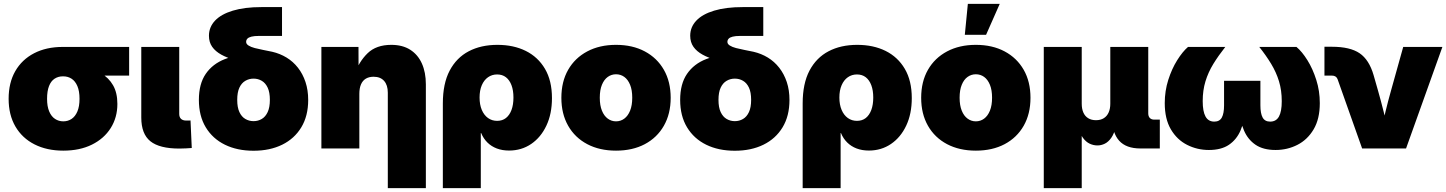

<svg xmlns="http://www.w3.org/2000/svg" viewBox="-20 -764 7442 988"><path d="M305.7 11.2Q221.2 11.2 157.7 -21Q94.2 -53.2 59.3 -113Q24.4 -172.9 24.4 -255.4Q24.4 -338.4 58.6 -397.9Q92.8 -457.5 155.5 -490Q218.3 -522.5 302.7 -522.5H644.5V-375H404.8L302.7 -371.1Q279.3 -371.1 260.7 -358.9Q242.2 -346.7 232.2 -321Q222.2 -295.4 222.2 -255.4Q222.2 -216.3 233.2 -190.4Q244.1 -164.6 263.2 -152.1Q282.2 -139.6 305.7 -139.6Q329.6 -139.6 348.4 -152.1Q367.2 -164.6 378.2 -190.4Q389.2 -216.3 389.2 -255.4Q389.2 -295.4 378.2 -321Q367.2 -346.7 348.4 -358.9Q329.6 -371.1 305.7 -371.1V-428.2Q361.3 -428.2 411.4 -418.7Q461.4 -409.2 500.5 -386.5Q539.6 -363.8 561.8 -325.2Q584 -286.6 584 -229Q584 -159.7 549.8 -105.2Q515.6 -50.8 453.1 -19.8Q390.6 11.2 305.7 11.2Z M903.3 0.5Q800.8 0.5 753.9 -37.1Q707 -74.7 707 -159.2V-522.5H902.3V-177.7Q902.3 -161.1 911.6 -152.3Q920.9 -143.6 938.5 -143.6Q944.8 -143.6 950.4 -143.8Q956.1 -144 960.4 -144L966.8 -2.4Q953.1 -1.5 937.3 -0.5Q921.4 0.5 903.3 0.5Z M1284.7 11.7Q1200.7 11.7 1137.5 -19.3Q1074.2 -50.3 1038.8 -108.9Q1003.4 -167.5 1003.4 -250Q1003.4 -332.5 1038.8 -384Q1074.2 -435.5 1137.5 -460Q1200.7 -484.4 1284.7 -484.4V-434.1Q1233.9 -442.4 1191.7 -454.1Q1149.4 -465.8 1118.9 -482.7Q1088.4 -499.5 1071.8 -523.2Q1055.2 -546.9 1055.2 -580.1Q1055.2 -624.5 1086.4 -657.7Q1117.7 -690.9 1178.2 -709.2Q1238.8 -727.5 1325.2 -727.5H1431.2V-579.1H1311.5Q1288.1 -579.1 1273.7 -575.4Q1259.3 -571.8 1252.9 -564.9Q1246.6 -558.1 1246.6 -548.3Q1246.6 -537.6 1258.8 -529.8Q1271 -522 1290.8 -516.8Q1310.5 -511.7 1334 -507.1Q1357.4 -502.4 1380.9 -497.6Q1420.9 -488.3 1454.6 -467.8Q1488.3 -447.3 1513.2 -415.5Q1538.1 -383.8 1552 -342Q1565.9 -300.3 1565.9 -249.5Q1565.9 -167.5 1530.5 -108.9Q1495.1 -50.3 1431.9 -19.3Q1368.7 11.7 1284.7 11.7ZM1284.7 -140.6Q1308.1 -140.6 1327.1 -151.9Q1346.2 -163.1 1357.4 -187.3Q1368.7 -211.4 1368.7 -250Q1368.7 -289.1 1357.4 -313Q1346.2 -336.9 1327.1 -348.1Q1308.1 -359.4 1284.7 -359.4Q1261.7 -359.4 1242.4 -348.1Q1223.1 -336.9 1211.9 -313Q1200.7 -289.1 1200.7 -250Q1200.7 -211.4 1211.9 -187.3Q1223.1 -163.1 1242.4 -151.9Q1261.7 -140.6 1284.7 -140.6Z M1829.1 -280.8V0H1633.8V-522.5H1824.7L1825.2 -380.9H1804.2Q1827.1 -446.8 1871.6 -490Q1916 -533.2 1993.7 -533.2Q2051.3 -533.2 2090.8 -508.1Q2130.4 -482.9 2150.9 -437.3Q2171.4 -391.6 2171.4 -330.1V204.1H1975.6V-287.1Q1975.6 -326.2 1956.5 -347.7Q1937.5 -369.1 1902.3 -369.1Q1879.4 -369.1 1862.8 -359.4Q1846.2 -349.6 1837.6 -329.8Q1829.1 -310.1 1829.1 -280.8Z M2258.8 204.1V-231.9Q2258.8 -334 2293.9 -400.6Q2329.1 -467.3 2392.1 -500.2Q2455.1 -533.2 2539.6 -533.2Q2622.6 -533.2 2685.5 -502Q2748.5 -470.7 2784.4 -409.7Q2820.3 -348.6 2820.3 -259.3Q2820.3 -178.2 2791.7 -117.7Q2763.2 -57.1 2713.4 -23.2Q2663.6 10.7 2599.6 10.7Q2564.5 10.7 2536.4 0Q2508.3 -10.7 2488 -30.8Q2467.8 -50.8 2456.1 -79.1H2454.1V204.1ZM2538.1 -142.1Q2564.9 -142.1 2583.5 -156.7Q2602.1 -171.4 2612.1 -198.2Q2622.1 -225.1 2622.1 -262.2Q2622.1 -298.8 2612.1 -325.4Q2602.1 -352.1 2583.5 -366.5Q2564.9 -380.9 2538.1 -380.9Q2511.7 -380.9 2491.2 -366.5Q2470.7 -352.1 2459.2 -325.4Q2447.8 -298.8 2447.8 -262.2Q2447.8 -225.6 2459.2 -198.5Q2470.7 -171.4 2491.2 -156.7Q2511.7 -142.1 2538.1 -142.1Z M3149.9 11.2Q3065.4 11.2 3002 -22.2Q2938.5 -55.7 2903.6 -116.9Q2868.7 -178.2 2868.7 -260.7Q2868.7 -343.8 2903.6 -404.8Q2938.5 -465.8 3002 -499.5Q3065.4 -533.2 3149.9 -533.2Q3234.9 -533.2 3298.1 -499.5Q3361.3 -465.8 3396.2 -404.8Q3431.2 -343.8 3431.2 -260.7Q3431.2 -178.2 3396.2 -116.9Q3361.3 -55.7 3298.1 -22.2Q3234.9 11.2 3149.9 11.2ZM3149.9 -139.6Q3173.8 -139.6 3192.6 -153.6Q3211.4 -167.5 3222.4 -194.6Q3233.4 -221.7 3233.4 -261.2Q3233.4 -300.8 3222.4 -327.6Q3211.4 -354.5 3192.6 -368.2Q3173.8 -381.8 3149.9 -381.8Q3126.5 -381.8 3107.4 -368.2Q3088.4 -354.5 3077.4 -327.6Q3066.4 -300.8 3066.4 -261.2Q3066.4 -221.7 3077.4 -194.6Q3088.4 -167.5 3107.4 -153.6Q3126.5 -139.6 3149.9 -139.6Z M3761.2 11.7Q3677.2 11.7 3614 -19.3Q3550.8 -50.3 3515.4 -108.9Q3480 -167.5 3480 -250Q3480 -332.5 3515.4 -384Q3550.8 -435.5 3614 -460Q3677.2 -484.4 3761.2 -484.4V-434.1Q3710.4 -442.4 3668.2 -454.1Q3626 -465.8 3595.5 -482.7Q3564.9 -499.5 3548.3 -523.2Q3531.7 -546.9 3531.7 -580.1Q3531.7 -624.5 3563 -657.7Q3594.2 -690.9 3654.8 -709.2Q3715.3 -727.5 3801.8 -727.5H3907.7V-579.1H3788.1Q3764.6 -579.1 3750.2 -575.4Q3735.8 -571.8 3729.5 -564.9Q3723.1 -558.1 3723.1 -548.3Q3723.1 -537.6 3735.4 -529.8Q3747.6 -522 3767.3 -516.8Q3787.1 -511.7 3810.5 -507.1Q3834 -502.4 3857.4 -497.6Q3897.5 -488.3 3931.2 -467.8Q3964.8 -447.3 3989.7 -415.5Q4014.6 -383.8 4028.6 -342Q4042.5 -300.3 4042.5 -249.5Q4042.5 -167.5 4007.1 -108.9Q3971.7 -50.3 3908.4 -19.3Q3845.2 11.7 3761.2 11.7ZM3761.2 -140.6Q3784.7 -140.6 3803.7 -151.9Q3822.8 -163.1 3834 -187.3Q3845.2 -211.4 3845.2 -250Q3845.2 -289.1 3834 -313Q3822.8 -336.9 3803.7 -348.1Q3784.7 -359.4 3761.2 -359.4Q3738.3 -359.4 3719 -348.1Q3699.7 -336.9 3688.5 -313Q3677.2 -289.1 3677.2 -250Q3677.2 -211.4 3688.5 -187.3Q3699.7 -163.1 3719 -151.9Q3738.3 -140.6 3761.2 -140.6Z M4110.4 204.1V-231.9Q4110.4 -334 4145.5 -400.6Q4180.7 -467.3 4243.7 -500.2Q4306.6 -533.2 4391.1 -533.2Q4474.1 -533.2 4537.1 -502Q4600.1 -470.7 4636 -409.7Q4671.9 -348.6 4671.9 -259.3Q4671.9 -178.2 4643.3 -117.7Q4614.7 -57.1 4564.9 -23.2Q4515.1 10.7 4451.2 10.7Q4416 10.7 4387.9 0Q4359.9 -10.7 4339.6 -30.8Q4319.3 -50.8 4307.6 -79.1H4305.7V204.1ZM4389.6 -142.1Q4416.5 -142.1 4435.1 -156.7Q4453.6 -171.4 4463.6 -198.2Q4473.6 -225.1 4473.6 -262.2Q4473.6 -298.8 4463.6 -325.4Q4453.6 -352.1 4435.1 -366.5Q4416.5 -380.9 4389.6 -380.9Q4363.3 -380.9 4342.8 -366.5Q4322.3 -352.1 4310.8 -325.4Q4299.3 -298.8 4299.3 -262.2Q4299.3 -225.6 4310.8 -198.5Q4322.3 -171.4 4342.8 -156.7Q4363.3 -142.1 4389.6 -142.1Z M5001.5 11.2Q4917 11.2 4853.5 -22.2Q4790 -55.7 4755.1 -116.9Q4720.2 -178.2 4720.2 -260.7Q4720.2 -343.8 4755.1 -404.8Q4790 -465.8 4853.5 -499.5Q4917 -533.2 5001.5 -533.2Q5086.4 -533.2 5149.7 -499.5Q5212.9 -465.8 5247.8 -404.8Q5282.7 -343.8 5282.7 -260.7Q5282.7 -178.2 5247.8 -116.9Q5212.9 -55.7 5149.7 -22.2Q5086.4 11.2 5001.5 11.2ZM5001.5 -139.6Q5025.4 -139.6 5044.2 -153.6Q5063 -167.5 5074 -194.6Q5085 -221.7 5085 -261.2Q5085 -300.8 5074 -327.6Q5063 -354.5 5044.2 -368.2Q5025.4 -381.8 5001.5 -381.8Q4978 -381.8 4959 -368.2Q4939.9 -354.5 4929 -327.6Q4918 -300.8 4918 -261.2Q4918 -221.7 4929 -194.6Q4939.9 -167.5 4959 -153.6Q4978 -139.6 5001.5 -139.6ZM4944.8 -585 4960.4 -744.1H5124.5L5054.2 -585Z M5351.1 204.1V-522.5H5546.4V-230.5Q5546.4 -204.1 5554.7 -185.1Q5563 -166 5579.6 -155.8Q5596.2 -145.5 5619.6 -145.5Q5643.6 -145.5 5659.9 -155.8Q5676.3 -166 5684.8 -185.1Q5693.4 -204.1 5693.4 -230.5V-522.5H5888.7V-180.7Q5888.7 -165.5 5896.7 -157Q5904.8 -148.4 5919.9 -148.4H5948.2V0H5848.6Q5774.9 0 5739 -40Q5703.1 -80.1 5703.1 -154.3V-203.6H5730.5Q5730.5 -148.9 5721.9 -112.5Q5713.4 -76.2 5698.5 -54.9Q5683.6 -33.7 5665.3 -24.7Q5647 -15.6 5627.4 -15.6Q5606.4 -15.6 5587.2 -24.7Q5567.9 -33.7 5552.5 -54.9Q5537.1 -76.2 5528.1 -112.5Q5519 -148.9 5519 -203.6H5546.4V204.1Z M6200.7 7.8Q6140.6 7.8 6088.6 -18.6Q6036.6 -44.9 6005.1 -98.4Q5973.6 -151.9 5973.6 -233.4Q5973.6 -295.9 5991.7 -352.8Q6009.8 -409.7 6037.6 -454.1Q6065.4 -498.5 6093.3 -522.5H6285.2Q6250 -478 6223.6 -435.1Q6197.3 -392.1 6183.1 -345.5Q6168.9 -298.8 6168.9 -243.7Q6168.9 -190.9 6183.3 -164.6Q6197.8 -138.2 6228.5 -138.2Q6255.9 -138.2 6267.3 -159.2Q6278.8 -180.2 6278.8 -222.2V-348.1H6465.8V-222.2Q6465.8 -180.2 6477.3 -159.2Q6488.8 -138.2 6516.1 -138.2Q6546.9 -138.2 6561.3 -164.3Q6575.7 -190.4 6575.7 -243.2Q6575.7 -299.3 6561.5 -345.7Q6547.4 -392.1 6521.2 -435.3Q6495.1 -478.5 6460 -522.5H6651.4Q6680.2 -498.5 6707.8 -454.1Q6735.4 -409.7 6753.4 -352.8Q6771.5 -295.9 6771.5 -233.4Q6771.5 -151.9 6739.7 -98.4Q6708 -44.9 6656.2 -18.6Q6604.5 7.8 6543.9 7.8Q6480.5 7.8 6440.9 -19Q6401.4 -45.9 6381.6 -92Q6361.8 -138.2 6357.4 -196.3H6387.2Q6383.3 -138.2 6363.3 -92Q6343.3 -45.9 6304 -19Q6264.6 7.8 6200.7 7.8Z M6989.3 0 6862.8 -356.9Q6859.4 -365.7 6852.1 -370.4Q6844.7 -375 6833.5 -375H6795.4V-523.4H6834Q6927.2 -523.4 6976.3 -490Q7025.4 -456.5 7048.3 -377.4L7071.3 -296.9Q7086.4 -243.7 7099.9 -189.7Q7113.3 -135.7 7127 -80.1H7084Q7096.7 -135.7 7109.6 -189.7Q7122.6 -243.7 7137.7 -296.9L7200.7 -522.5H7402.3L7215.3 0Z"/></svg>

Font: Inter 28pt Black
Style: Regular
Weight: 900
Designer: Rasmus Andersson
Foundry: rsms
Version: Version 4.001;git-66647c0bb